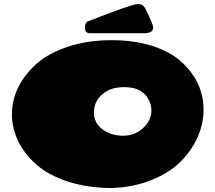

<svg xmlns="http://www.w3.org/2000/svg" viewBox="-20 -925 1083 965"><path d="M543 20Q422 20 324 -11.5Q226 -43 165 -96Q104 -149 72 -214.5Q40 -280 40 -351Q40 -422 72.5 -487.5Q105 -553 165.5 -606Q226 -659 324 -691Q422 -723 539 -723Q656 -723 746 -694Q836 -665 891 -615Q1003 -513 1003 -373Q1003 -302 972.5 -234Q942 -166 885.5 -110.5Q829 -55 740 -19.5Q651 16 543 20ZM741 -368.5Q741 -416 707 -451.5Q673 -487 603.5 -487Q534 -487 493 -450Q452 -413 452 -360Q452 -307 495 -275Q538 -243 598.5 -243Q659 -243 700 -282Q741 -321 741 -368.5ZM703 -758H432Q407 -758 407 -785Q407 -812 421.5 -817.5Q436 -823 477.5 -839Q519 -855 546 -865Q653 -905 675.5 -905Q698 -905 710 -883Q750 -802 750 -787Q750 -758 703 -758Z"/></svg>

Font: Chango
Style: Regular
Weight: 400
Designer: Manuel Lupez
Foundry: Fontstage
Version: Version 1.001